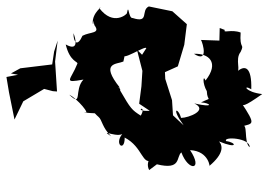

<svg xmlns="http://www.w3.org/2000/svg" viewBox="-139 -648 834 596"><g transform="rotate(-90 278.0 -350.0)"><path d="M489 -85 450 -86 452 -143C441 -137 379 -119 409 -165C411 -119 382 -85 326 -129C346 -137 317 -139 293 -125C258 -124 277 -105 258 -143C257 -115 240 -98 255 -164C234 -119 210 -182 210 -205C243 -214 243 -238 187 -197L218 -230L265 -233L331 -254L352 -255L370 -215L437 -195L501 -187L541 -232L556 -305C544 -331 503 -302 520 -355C518 -369 568 -367 535 -373C533 -372 493 -415 551 -459C559 -443 538 -482 503 -479C494 -475 529 -480 498 -474C471 -454 478 -486 465 -511C431 -526 442 -539 473 -539C459 -533 414 -520 438 -563C383 -550 385 -523 378 -527C327 -547 317 -574 329 -508C297 -538 242 -510 282 -552C271 -528 216 -481 227 -506C221 -459 231 -482 213 -461C204 -450 180 -450 153 -422C181 -465 140 -392 167 -381C131 -419 100 -379 149 -380C119 -322 60 -327 80 -292C111 -278 81 -321 48 -304L66 -280C47 -203 89 -221 103 -204C43 -182 47 -135 110 -177C107 -116 52 -115 61 -117C99 -72 123 -75 137 -87C112 -27 134 -33 138 -65C153 -76 148 10 119 8C135 -12 201 5 183 -18C194 18 185 30 259 -19C244 -16 244 -10 284 47C290 -6 315 -14 299 13C367 15 378 -6 351 -34C355 -17 391 -39 415 -20C443 -7 420 -24 475 -20C486 -49 472 -76 483 -69ZM406 -326 422 -342 356 -325 308 -328 254 -335 232 -302C229 -359 256 -308 217 -330C235 -358 238 -361 295 -394C305 -391 307 -408 325 -434C309 -414 319 -458 304 -395C383 -458 376 -404 385 -384C407 -379 410 -378 410 -381C380 -398 438 -312 426 -313ZM416 -599 376 -605 364 -704 348 -733 344 -711 337 -747 289 -739 205 -722 263 -694 256 -704 300 -630 293 -603 292 -590 385 -596 450 -588Z"/></g></svg>

Font: Asimov Aggro
Style: CondIt
Weight: 500
Designer: Google
Version: Version 2.000980; 2014